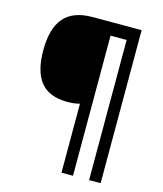

<svg xmlns="http://www.w3.org/2000/svg" viewBox="-128 -854 911 1075"><g transform="rotate(15 327.5 -316.5)"><path d="M558.1 127H491.2V-685.1H397.9V127H331.1V-272.9Q300.8 -264.2 259.8 -264.2Q154.3 -264.2 104.7 -325.2Q55.2 -386.2 55.2 -508.8Q55.2 -635.7 108.4 -697.8Q161.6 -759.8 274.9 -759.8H558.1Z"/></g></svg>

Font: JBL Sans
Style: Semibold
Weight: 600
Version: Version 1.10